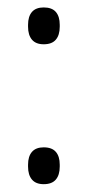

<svg xmlns="http://www.w3.org/2000/svg" viewBox="-20 -474 230 503"><path d="M94.5 8.5Q74 8.5 63.8 -3.5Q53.5 -15.5 53.5 -37.5V-42.5Q53.5 -64.5 63.8 -76.2Q74 -88 94.5 -88Q116 -88 126.2 -76.2Q136.5 -64.5 136.5 -42.5V-37.5Q136.5 -15.5 126.2 -3.5Q116 8.5 94.5 8.5ZM94.5 -358Q74 -358 63.8 -370Q53.5 -382 53.5 -404V-409Q53.5 -431 63.8 -442.8Q74 -454.5 94.5 -454.5Q116 -454.5 126.2 -442.8Q136.5 -431 136.5 -409V-404Q136.5 -382 126.2 -370Q116 -358 94.5 -358Z"/></svg>

Font: Anek Telugu Light
Style: Regular
Weight: 300
Version: Version 1.003